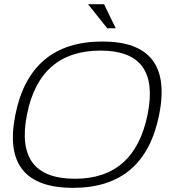

<svg xmlns="http://www.w3.org/2000/svg" viewBox="-20 -904 843 929"><path d="M342.8 -39.1Q631.8 -39.1 694.3 -351.1Q755.9 -659.2 466.8 -659.2Q172.4 -659.2 110.8 -351.1Q48.3 -39.1 342.8 -39.1ZM54.2 -348.1Q125 -703.1 475.6 -703.1Q820.8 -703.1 750 -348.1Q679.2 4.9 334 4.9Q-16.6 4.9 54.2 -348.1ZM540 -767.1H499L405.8 -883.8H483.4Z"/></svg>

Font: Sansation Light
Style: Light Italic
Weight: 300
Designer: Bernd Montag
Version: Version 1.301